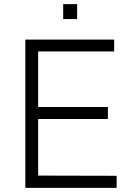

<svg xmlns="http://www.w3.org/2000/svg" viewBox="-20 -916 652 936"><path d="M103.5 0V-723H536.5V-665H166V-394.5H506V-336H166V-60L548.5 -59V0ZM288 -823V-896H356V-823Z"/></svg>

Font: Public Sans Thin ExtraLight
Style: Regular
Weight: 250
Version: Version 1.007